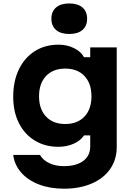

<svg xmlns="http://www.w3.org/2000/svg" viewBox="-20 -892 790 1130"><path d="M356.1 218.6Q274.8 218.6 209.7 193.8Q144.5 169 104.9 123.8Q65.3 78.7 57.7 20H215.7Q232.7 50.5 269.9 68.2Q307.2 85.8 356.1 85.8Q428.6 85.8 469.8 55.2Q511 24.7 511 -30V-95.3H474.5Q455.1 -64.7 413.9 -46.3Q372.7 -28 324.3 -28Q245 -28 184.6 -64.8Q124.2 -101.7 90.9 -168.3Q57.7 -234.8 57.7 -322.6Q57.7 -413.8 90.9 -483.1Q124.2 -552.5 184.6 -590.8Q245 -629.1 324.3 -629.1Q374.3 -629.1 415.5 -608.8Q456.7 -588.5 474.5 -555.2H511V-613.1H667V-26.6Q667 46.4 628.8 102Q590.5 157.7 519.9 188.1Q449.3 218.6 356.1 218.6ZM364 -162.2Q435.9 -162.2 477.1 -205.9Q518.3 -249.7 518.3 -325.3Q518.3 -400.9 477.1 -444.6Q435.9 -488.3 364.1 -488.3Q292.3 -488.3 251 -444.6Q209.8 -400.9 209.8 -325.3Q209.8 -249.7 251 -205.9Q292.2 -162.2 364 -162.2ZM282.5 -781.8Q282.5 -824.4 310 -848Q337.4 -871.7 387.6 -871.7Q437.8 -871.7 465.3 -848Q492.7 -824.4 492.7 -781.8Q492.7 -739.2 465.3 -715.6Q437.8 -692 387.6 -692Q337.4 -692 310 -715.6Q282.5 -739.2 282.5 -781.8Z"/></svg>

Font: Martian Mono sWd Rg
Style: Regular
Weight: 400
Width: 6
Monospace: yes
Designer: Roman Shamin
Foundry: Evil Martians
Version: Version 1.000